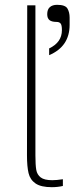

<svg xmlns="http://www.w3.org/2000/svg" viewBox="-20 -772 329 797"><path d="M92 -127 93 -750H127V-127Q127 -87 130.5 -67Q134 -47 149 -35.5Q164 -24 197 -24Q215 -24 241 -28V0Q219 5 195 5Q150 5 127.5 -10.5Q105 -26 98.5 -53.5Q92 -81 92 -127ZM184 -571Q237 -596 237 -647Q237 -668 231.5 -674.5Q226 -681 215 -681Q195 -681 185.5 -688.5Q176 -696 176 -713Q176 -733 187 -742.5Q198 -752 217 -752Q251 -752 260 -736.5Q269 -721 269 -699V-669Q269 -579 184 -543Z"/></svg>

Font: Be Vietnam Thin
Style: Regular
Weight: 100
Designer: Gabriel Lam
Foundry: TypeRant
Version: Version 4.000